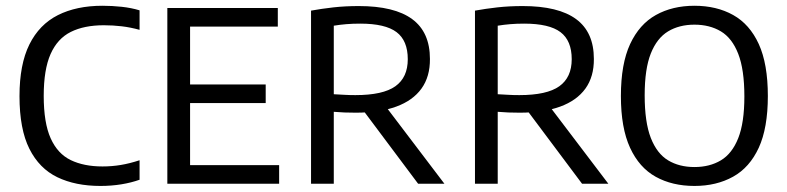

<svg xmlns="http://www.w3.org/2000/svg" viewBox="-20 -622 2666 650"><path d="M320 7.5Q235.5 7.5 174.2 -22Q113 -51.5 79.5 -118.2Q46 -185 46 -296.5Q46 -404 79.5 -471.5Q113 -539 176 -570.8Q239 -602.5 327 -602.5Q359.5 -602.5 392 -599Q424.5 -595.5 452.5 -587V-521Q421.5 -529.5 392 -533Q362.5 -536.5 331.5 -536.5Q265 -536.5 219.8 -514Q174.5 -491.5 151.2 -439Q128 -386.5 128 -297.5Q128 -206 151.5 -153.8Q175 -101.5 219.5 -80Q264 -58.5 327 -58.5Q358.5 -58.5 388.8 -63.5Q419 -68.5 452.5 -79.5V-13.5Q424.5 -3.5 390.8 2Q357 7.5 320 7.5Z M546.5 0V-595H920.5V-532H623.5V-63H925V0ZM600 -273V-336H879.5V-273Z M1033 0V-586Q1068.5 -592.5 1108.5 -597Q1148.5 -601.5 1194.5 -601.5Q1315.5 -601.5 1375.5 -557.2Q1435.5 -513 1435.5 -422.5Q1436 -362.5 1406.8 -322Q1377.5 -281.5 1321.2 -261Q1265 -240.5 1184.5 -240.5Q1165.5 -240.5 1146.2 -241.2Q1127 -242 1110 -243.5V0ZM1395.5 0 1187.5 -278H1273.5L1484.5 0ZM1183 -300Q1276.5 -300 1318.5 -330Q1360.5 -360 1360.5 -421.5Q1360.5 -484.5 1322.5 -513.2Q1284.5 -542 1199.5 -542Q1173.5 -542 1152.5 -540.2Q1131.5 -538.5 1110 -535V-303Q1131 -302 1146.5 -301Q1162 -300 1183 -300Z M1588 0V-586Q1623.5 -592.5 1663.5 -597Q1703.5 -601.5 1749.5 -601.5Q1870.5 -601.5 1930.5 -557.2Q1990.5 -513 1990.5 -422.5Q1991 -362.5 1961.8 -322Q1932.5 -281.5 1876.2 -261Q1820 -240.5 1739.5 -240.5Q1720.5 -240.5 1701.2 -241.2Q1682 -242 1665 -243.5V0ZM1950.5 0 1742.5 -278H1828.5L2039.5 0ZM1738 -300Q1831.5 -300 1873.5 -330Q1915.5 -360 1915.5 -421.5Q1915.5 -484.5 1877.5 -513.2Q1839.5 -542 1754.5 -542Q1728.5 -542 1707.5 -540.2Q1686.5 -538.5 1665 -535V-303Q1686 -302 1701.5 -301Q1717 -300 1738 -300Z M2331 7.5Q2256 7.5 2200 -23.5Q2144 -54.5 2113 -121.8Q2082 -189 2082 -297Q2082 -405.5 2113.2 -472.8Q2144.5 -540 2200.5 -571.2Q2256.5 -602.5 2331 -602.5Q2406 -602.5 2462 -571.2Q2518 -540 2548.8 -472.8Q2579.5 -405.5 2579.5 -297Q2579.5 -189 2548.8 -122Q2518 -55 2461.8 -23.8Q2405.5 7.5 2331 7.5ZM2331 -56.5Q2382.5 -56.5 2420.5 -79.2Q2458.5 -102 2479.2 -154.2Q2500 -206.5 2500 -295.5Q2500 -386.5 2479.2 -439.8Q2458.5 -493 2420.5 -515.8Q2382.5 -538.5 2331 -538.5Q2279.5 -538.5 2241.8 -515.8Q2204 -493 2183.2 -440.8Q2162.5 -388.5 2162.5 -299.5Q2162.5 -208.5 2183.2 -155.2Q2204 -102 2241.8 -79.2Q2279.5 -56.5 2331 -56.5Z"/></svg>

Font: Encode Sans SC SemiCondensed
Style: Regular
Weight: 400
Width: 4
Designer: Multiple Designers
Foundry: Impallari Type
Version: Version 3.002